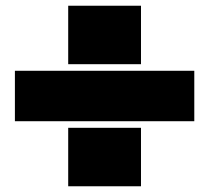

<svg xmlns="http://www.w3.org/2000/svg" viewBox="-20 -703 730 670"><path d="M658 -456V-280H32V-456ZM218 -257H472V-53H218ZM218 -683H472V-479H218Z"/></svg>

Font: Hepta Slab ExtraLight Black
Style: Regular
Weight: 900
Version: Version 1.102